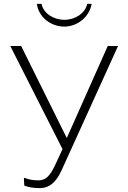

<svg xmlns="http://www.w3.org/2000/svg" viewBox="-20 -959 661 989"><path d="M89 -722H33L302 -191L266 -113C237 -49 213 -30 178 -30C152 -30 126 -34 107 -43L103 -41L105 -3C129 6 153 10 186 10C233 10 268 -19 296 -79L588 -722H535L324 -248ZM170 -939C178 -873 240 -822 311 -822C380 -822 441 -873 452 -939H429C420 -891 367 -857 312 -857C255 -857 204 -890 194 -939Z"/></svg>

Font: Perun ExtraLight
Style: Regular
Weight: 200
Foundry: Copyright (c) Stefan Peev, Context Ltd, 2016
Version: Version 1.089